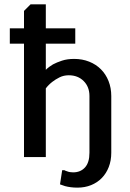

<svg xmlns="http://www.w3.org/2000/svg" viewBox="-20 -720 595 880"><path d="M315 70Q349 70 369.5 47.5Q390 25 390 -20V-280Q390 -322 363.5 -348.5Q337 -375 295 -375Q272 -375 253 -365.5Q234 -356 220 -345Q203 -332 190 -315V0H90V-520H25V-590H90V-670L120 -700H190V-590H325V-520H190V-400Q204 -414 223 -425Q240 -434 264 -442Q288 -450 320 -450Q357 -450 388.5 -437.5Q420 -425 442.5 -402.5Q465 -380 477.5 -348.5Q490 -317 490 -280V-20Q490 16 478.5 45.5Q467 75 446.5 96Q426 117 397.5 128.5Q369 140 335 140Q318 140 303.5 138Q289 136 278 133Q266 129 255 125L265 60H275Q280 63 287 65Q299 70 315 70Z"/></svg>

Font: Scada
Style: Regular
Weight: 400
Designer: Jovanny Lemonad
Foundry: Jovanny Lemonad
Version: Version 3.005; ttfautohint (v0.91) -l 8 -r 50 -G 200 -x 0 -w